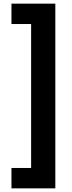

<svg xmlns="http://www.w3.org/2000/svg" viewBox="-20 -819 397 1055"><path d="M43 104V216H284V-799H43V-687H151V104Z"/></svg>

Font: Noto Sans Sinhala UI Condensed ExtraBold
Style: Regular
Weight: 800
Width: 3
Designer: Jelle Bosma - Monotype Design Team
Foundry: Monotype Imaging Inc.
Version: Version 2.006